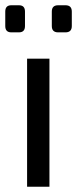

<svg xmlns="http://www.w3.org/2000/svg" viewBox="-21 -710 293 730"><path d="M22 -690H51Q74 -690 74 -666V-611Q74 -587 51 -587H22Q-1 -587 -1 -611V-666Q-1 -690 22 -690ZM200 -690H228Q252 -690 252 -666V-611Q252 -587 228 -587H200Q176 -587 176 -611V-666Q176 -690 200 -690ZM167 0H82V-487H167Z"/></svg>

Font: Exo 2
Style: Regular
Weight: 400
Designer: Natanael Gama
Version: Version 1.001;PS 001.001;hotconv 1.0.70;makeotf.lib2.5.58329